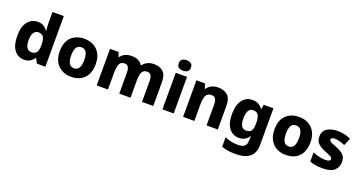

<svg xmlns="http://www.w3.org/2000/svg" viewBox="-47 -1618 5094 2708"><g transform="rotate(20 2499.5 -264.0)"><path d="M246 10Q157 10 101 -62Q45 -134 45 -274Q45 -415 102.5 -487Q160 -559 252 -559Q309 -559 344 -536Q379 -513 401 -479H405Q402 -498 399.5 -532.5Q397 -567 397 -598V-760H567V0H439L403 -70H397Q376 -37 340 -13.5Q304 10 246 10ZM310 -124Q364 -124 386.5 -157Q409 -190 410 -257V-272Q410 -345 388.5 -384Q367 -423 308 -423Q266 -423 241 -384.5Q216 -346 216 -271Q216 -197 241.5 -160.5Q267 -124 310 -124Z M1222 -276Q1222 -138 1149.5 -64Q1077 10 951 10Q873 10 812 -23.5Q751 -57 716.5 -120.5Q682 -184 682 -276Q682 -412 754.5 -485.5Q827 -559 954 -559Q1032 -559 1092.5 -526Q1153 -493 1187.5 -430Q1222 -367 1222 -276ZM854 -276Q854 -200 877 -158.5Q900 -117 953 -117Q1005 -117 1027.5 -158.5Q1050 -200 1050 -276Q1050 -352 1027 -392Q1004 -432 952 -432Q900 -432 877 -392Q854 -352 854 -276Z M1994 -559Q2087 -559 2136.5 -511.5Q2186 -464 2186 -358V0H2017V-310Q2017 -373 1998 -399.5Q1979 -426 1941 -426Q1888 -426 1866.5 -384.5Q1845 -343 1845 -266V0H1676V-310Q1676 -371 1658 -398.5Q1640 -426 1603 -426Q1546 -426 1526 -380.5Q1506 -335 1506 -250V0H1337V-549H1466L1490 -480H1495Q1518 -516 1559.5 -537.5Q1601 -559 1660 -559Q1721 -559 1761 -538.5Q1801 -518 1824 -480H1830Q1857 -518 1899.5 -538.5Q1942 -559 1994 -559Z M2409 -768Q2446 -768 2473 -751.5Q2500 -735 2500 -689Q2500 -644 2473 -627.5Q2446 -611 2409 -611Q2371 -611 2344.5 -627.5Q2318 -644 2318 -689Q2318 -735 2344.5 -751.5Q2371 -768 2409 -768ZM2493 -549V0H2324V-549Z M2961 -559Q3049 -559 3102 -511.5Q3155 -464 3155 -358V0H2986V-311Q2986 -368 2967.5 -397Q2949 -426 2908 -426Q2847 -426 2825 -380.5Q2803 -335 2803 -250V0H2634V-549H2763L2786 -476H2792Q2819 -516 2861.5 -537.5Q2904 -559 2961 -559Z M3473 -559Q3529 -559 3566.5 -537.5Q3604 -516 3627 -481H3632L3645 -549H3790V3Q3790 119 3720.5 179.5Q3651 240 3507 240Q3442 240 3391.5 232.5Q3341 225 3296 208V65Q3343 86 3389 96.5Q3435 107 3499 107Q3559 107 3590 82Q3621 57 3621 10V-2Q3621 -14 3622.5 -33Q3624 -52 3626 -70H3621Q3600 -35 3563.5 -12.5Q3527 10 3471 10Q3379 10 3323.5 -63Q3268 -136 3268 -274Q3268 -412 3324.5 -485.5Q3381 -559 3473 -559ZM3532 -427Q3486 -427 3463 -387Q3440 -347 3440 -272Q3440 -194 3463.5 -158Q3487 -122 3535 -122Q3589 -122 3611 -154.5Q3633 -187 3633 -254V-276Q3633 -351 3611 -389Q3589 -427 3532 -427Z M4445 -276Q4445 -138 4372.5 -64Q4300 10 4174 10Q4096 10 4035 -23.5Q3974 -57 3939.5 -120.5Q3905 -184 3905 -276Q3905 -412 3977.5 -485.5Q4050 -559 4177 -559Q4255 -559 4315.5 -526Q4376 -493 4410.5 -430Q4445 -367 4445 -276ZM4077 -276Q4077 -200 4100 -158.5Q4123 -117 4176 -117Q4228 -117 4250.5 -158.5Q4273 -200 4273 -276Q4273 -352 4250 -392Q4227 -432 4175 -432Q4123 -432 4100 -392Q4077 -352 4077 -276Z M4958 -165Q4958 -87 4903 -38.5Q4848 10 4728 10Q4670 10 4624.5 3Q4579 -4 4535 -22V-159Q4583 -137 4635 -126Q4687 -115 4722 -115Q4762 -115 4780 -125Q4798 -135 4798 -153Q4798 -167 4787.5 -177.5Q4777 -188 4751 -200Q4725 -212 4677 -231Q4606 -260 4570 -296.5Q4534 -333 4534 -401Q4534 -479 4595 -519Q4656 -559 4756 -559Q4810 -559 4857 -548Q4904 -537 4952 -515L4905 -403Q4865 -421 4824 -432Q4783 -443 4756 -443Q4695 -443 4695 -411Q4695 -398 4704.5 -388.5Q4714 -379 4739.5 -367.5Q4765 -356 4812 -338Q4860 -318 4892.5 -296.5Q4925 -275 4941.5 -244Q4958 -213 4958 -165Z"/></g></svg>

Font: Noto Sans Syriac ExtraBold
Style: Regular
Weight: 800
Designer: Patrick Giasson and the Monotype Design Team
Foundry: Monotype Imaging Inc.
Version: Version 3.000; ttfautohint (v1.8.4.7-5d5b)